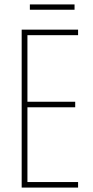

<svg xmlns="http://www.w3.org/2000/svg" viewBox="-20 -848 421 868"><path d="M333 0H78V-714H333V-689H104V-388H320V-363H104V-25H333ZM317 -828V-804H115V-828Z"/></svg>

Font: Noto Sans Telugu ExtraCondensed Thin
Style: Regular
Weight: 100
Width: 2
Designer: Jelle Bosma - Monotype Design Team
Foundry: Monotype Imaging Inc.
Version: Version 2.005; ttfautohint (v1.8.4.7-5d5b)